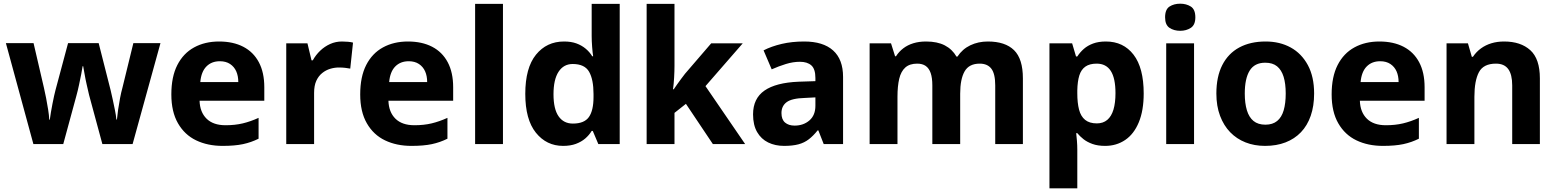

<svg xmlns="http://www.w3.org/2000/svg" viewBox="-20 -781 8440 1041"><path d="M463 -266Q457 -292 450 -322.5Q443 -353 438.5 -380Q434 -407 431 -422H428Q426 -407 420.5 -379.5Q415 -352 408.5 -321Q402 -290 394 -261L323 0H161L12 -547H162L218 -306Q224 -281 230 -249.5Q236 -218 241 -187Q246 -156 247 -132H250Q252 -149 256 -172Q260 -195 264.5 -218.5Q269 -242 273.5 -262Q278 -282 281 -293L349 -547H515L580 -291Q585 -271 591 -242.5Q597 -214 603 -185Q609 -156 611 -133H614Q616 -156 620.5 -187Q625 -218 631 -249.5Q637 -281 644 -306L703 -547H850L699 0H535Z M1168 -556Q1244 -556 1299 -527.5Q1354 -499 1383.5 -443.5Q1413 -388 1413 -308V-235H1062Q1064 -173 1100 -137.5Q1136 -102 1203 -102Q1254 -102 1296 -112Q1338 -122 1382 -142V-29Q1342 -9 1297.5 0.5Q1253 10 1187 10Q1106 10 1043.5 -20Q981 -50 945 -112.5Q909 -175 909 -269Q909 -365 941.5 -428.5Q974 -492 1032.5 -524Q1091 -556 1168 -556ZM1172 -449Q1127 -449 1099 -420.5Q1071 -392 1066 -336H1272Q1272 -369 1261 -394Q1250 -419 1227.5 -434Q1205 -449 1172 -449Z M1834 -556Q1849 -556 1866.5 -554.5Q1884 -553 1894 -550L1879 -409Q1868 -411 1853 -413Q1838 -415 1817 -415Q1794 -415 1770.5 -408Q1747 -401 1727 -385Q1707 -369 1695 -343Q1683 -317 1683 -277V0H1532V-546H1647L1669 -454H1676Q1692 -483 1716 -506Q1740 -529 1770 -542.5Q1800 -556 1834 -556Z M2192 -556Q2268 -556 2323 -527.5Q2378 -499 2407.5 -443.5Q2437 -388 2437 -308V-235H2086Q2088 -173 2124 -137.5Q2160 -102 2227 -102Q2278 -102 2320 -112Q2362 -122 2406 -142V-29Q2366 -9 2321.5 0.5Q2277 10 2211 10Q2130 10 2067.5 -20Q2005 -50 1969 -112.5Q1933 -175 1933 -269Q1933 -365 1965.5 -428.5Q1998 -492 2056.5 -524Q2115 -556 2192 -556ZM2196 -449Q2151 -449 2123 -420.5Q2095 -392 2090 -336H2296Q2296 -369 2285 -394Q2274 -419 2251.5 -434Q2229 -449 2196 -449Z M2707 0H2556V-760H2707Z M3033 10Q2943 10 2885.5 -61.5Q2828 -133 2828 -272Q2828 -413 2886 -484.5Q2944 -556 3038 -556Q3077 -556 3105.5 -545.5Q3134 -535 3155.5 -517Q3177 -499 3191 -476H3196Q3193 -494 3190.5 -526.5Q3188 -559 3188 -586V-760H3340V0H3224L3194 -71H3188Q3174 -48 3153 -30Q3132 -12 3102.5 -1Q3073 10 3033 10ZM3086 -111Q3148 -111 3173 -146.5Q3198 -182 3198 -255V-271Q3198 -350 3174 -392Q3150 -434 3085 -434Q3036 -434 3008.5 -392Q2981 -350 2981 -270Q2981 -190 3008.5 -150.5Q3036 -111 3086 -111Z M3637 -423Q3637 -396 3635 -360.5Q3633 -325 3629 -297H3633Q3640 -308 3651 -323Q3662 -338 3673.5 -354Q3685 -370 3694 -381L3836 -546H4007L3805 -314L4020 0H3845L3699 -218L3637 -169V0H3486V-760H3637Z M4340 -556Q4443 -556 4497 -507.5Q4551 -459 4551 -364V0H4446L4417 -74H4413Q4390 -45 4365.5 -26Q4341 -7 4309 1.5Q4277 10 4231 10Q4183 10 4145 -8.5Q4107 -27 4085 -65Q4063 -103 4063 -161Q4063 -247 4125 -290Q4187 -333 4310 -338L4401 -341V-358Q4401 -407 4379 -426.5Q4357 -446 4317 -446Q4280 -446 4241 -434Q4202 -422 4164 -405L4120 -508Q4163 -530 4218.5 -543Q4274 -556 4340 -556ZM4344 -250Q4273 -248 4245 -227Q4217 -206 4217 -168Q4217 -133 4236.5 -116.5Q4256 -100 4288 -100Q4336 -100 4368.5 -128Q4401 -156 4401 -208V-253Z M5336 -556Q5430 -556 5478 -509Q5526 -462 5526 -356V0H5376V-318Q5376 -381 5355 -408.5Q5334 -436 5292 -436Q5234 -436 5210 -394Q5186 -352 5186 -273V0H5035V-318Q5035 -359 5026 -385Q5017 -411 4999 -423.5Q4981 -436 4953 -436Q4912 -436 4888.5 -415Q4865 -394 4855.5 -354Q4846 -314 4846 -256V0H4695V-546H4811L4833 -476H4838Q4854 -501 4877.5 -519Q4901 -537 4932 -546.5Q4963 -556 5001 -556Q5062 -556 5102.5 -535Q5143 -514 5166 -474H5171Q5198 -515 5241 -535.5Q5284 -556 5336 -556Z M5976 -556Q6071 -556 6126 -484.5Q6181 -413 6181 -274Q6181 -182 6154.5 -118Q6128 -54 6080.5 -22Q6033 10 5972 10Q5932 10 5903 -0.5Q5874 -11 5854.5 -26.5Q5835 -42 5821 -59H5815Q5817 -41 5819 -17.5Q5821 6 5821 31V240H5670V-546H5793L5814 -475H5821Q5836 -498 5856.5 -516Q5877 -534 5906.5 -545Q5936 -556 5976 -556ZM5926 -436Q5888 -436 5865 -420Q5842 -404 5832 -372Q5822 -340 5821 -291V-275Q5821 -223 5830.5 -186.5Q5840 -150 5863.5 -131Q5887 -112 5927 -112Q5961 -112 5983.5 -131Q6006 -150 6017 -186.5Q6028 -223 6028 -276Q6028 -357 6002.5 -396.5Q5977 -436 5926 -436Z M6454 -546V0H6303V-546ZM6379 -761Q6412 -761 6436.5 -745.5Q6461 -730 6461 -687Q6461 -646 6436.5 -630Q6412 -614 6379 -614Q6345 -614 6321 -630Q6297 -646 6297 -687Q6297 -730 6321 -745.5Q6345 -761 6379 -761Z M7105 -274Q7105 -206 7086.5 -153Q7068 -100 7033.5 -64Q6999 -28 6950 -9Q6901 10 6839 10Q6781 10 6733 -9Q6685 -28 6650 -64Q6615 -100 6595 -153Q6575 -206 6575 -274Q6575 -365 6607 -428Q6639 -491 6699 -523.5Q6759 -556 6842 -556Q6919 -556 6978 -523.5Q7037 -491 7071 -428Q7105 -365 7105 -274ZM6729 -274Q6729 -221 6740.5 -183Q6752 -145 6776.5 -125Q6801 -105 6841 -105Q6880 -105 6904.5 -125Q6929 -145 6940 -183Q6951 -221 6951 -274Q6951 -328 6939.5 -365Q6928 -402 6904 -421.5Q6880 -441 6840 -441Q6782 -441 6755.5 -398Q6729 -355 6729 -274Z M7459 -556Q7535 -556 7590 -527.5Q7645 -499 7674.5 -443.5Q7704 -388 7704 -308V-235H7353Q7355 -173 7391 -137.5Q7427 -102 7494 -102Q7545 -102 7587 -112Q7629 -122 7673 -142V-29Q7633 -9 7588.5 0.5Q7544 10 7478 10Q7397 10 7334.5 -20Q7272 -50 7236 -112.5Q7200 -175 7200 -269Q7200 -365 7232.5 -428.5Q7265 -492 7323.5 -524Q7382 -556 7459 -556ZM7463 -449Q7418 -449 7390 -420.5Q7362 -392 7357 -336H7563Q7563 -369 7552 -394Q7541 -419 7518.5 -434Q7496 -449 7463 -449Z M8135 -556Q8225 -556 8277 -509Q8329 -462 8329 -356V0H8179V-318Q8179 -377 8157.5 -406.5Q8136 -436 8091 -436Q8023 -436 7998.5 -389.5Q7974 -343 7974 -256V0H7823V-546H7939L7960 -473H7966Q7984 -500 8009.5 -518.5Q8035 -537 8066.5 -546.5Q8098 -556 8135 -556Z"/></svg>

Font: Noto Sans Lao
Style: Bold
Weight: 700
Designer: Monotype Design Team
Foundry: Monotype Imaging Inc.
Version: Version 2.003